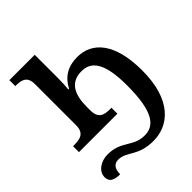

<svg xmlns="http://www.w3.org/2000/svg" viewBox="-215 -662 1028 1028"><g transform="rotate(-45 299.0 -148.0)"><path d="M94 240C94 193 116 177 141 177C208 177 228 240 347 240C458 240 571 159 571 -69C571 -279 487 -367 375 -367C305 -367 255 -337 224 -277H219C221 -295 223 -328 223 -361V-536H31V-491H35C79 -491 113 -482 113 -424V-113C113 -53 76 -45 32 -45H22V0H313V-45H302C258 -45 223 -54 223 -115V-142C223 -235 253 -297 338 -297C412 -297 457 -241 457 -70C457 134 405 186 334 186C246 186 226 117 122 117C71 117 24 147 24 192C24 222 42 240 94 240Z"/></g></svg>

Font: Noto Serif Thai Medium
Style: Regular
Weight: 500
Designer: Monotype Design Team
Foundry: Monotype Imaging Inc.
Version: Version 1.901;PS 001.901;hotconv 1.0.88;makeotf.lib2.5.64775